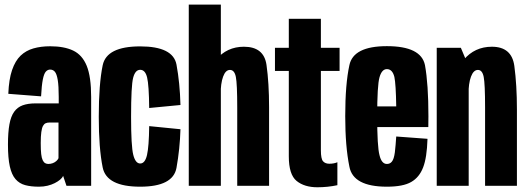

<svg xmlns="http://www.w3.org/2000/svg" viewBox="-20 -805 2280 832"><path d="M148.5 4Q168.5 4 186 -0.2Q203.5 -4.5 217.2 -11.5Q231 -18.5 240.5 -26.5Q250 -34.5 253.5 -43L268 0H375V-384.5Q375 -472.5 355.8 -519.8Q336.5 -567 297.2 -585.8Q258 -604.5 197.5 -604.5Q157 -604.5 124.8 -595.2Q92.5 -586 69.2 -563.8Q46 -541.5 32.2 -501.2Q18.5 -461 16 -398.5L158 -387.5Q160.5 -435 165.5 -460.2Q170.5 -485.5 178.5 -494.5Q186.5 -503.5 197 -503.5Q210 -503.5 218 -493.8Q226 -484 230.2 -458.5Q234.5 -433 234.5 -385V-357H134Q101.5 -357 78.5 -348.8Q55.5 -340.5 41.2 -320.5Q27 -300.5 20.8 -266Q14.5 -231.5 14.5 -178Q14.5 -120 22.5 -84Q30.5 -48 47.2 -28.8Q64 -9.5 89 -2.8Q114 4 148.5 4ZM189.5 -94.5Q182 -94.5 175.8 -98Q169.5 -101.5 165 -110.8Q160.5 -120 158.5 -137.5Q156.5 -155 156.5 -185Q156.5 -214.5 159 -232.5Q161.5 -250.5 166.2 -259.2Q171 -268 178 -271Q185 -274 193.5 -274H233.5V-119.5Q231 -113.5 224.5 -107.5Q218 -101.5 208.8 -98Q199.5 -94.5 189.5 -94.5Z M587.5 4Q730 4 744.8 -77.8Q759.5 -159.5 762 -245L626.5 -258.5Q625.5 -170 617 -133.2Q608.5 -96.5 587.5 -96.5Q567 -96.5 557.5 -134Q548 -171.5 548 -298.5Q548 -433.5 557 -468Q566 -502.5 587.5 -502.5Q609.5 -502.5 617.5 -469.2Q625.5 -436 626.5 -337L762 -350Q759.5 -446 744.8 -525Q730 -604 587.5 -604Q442 -604 425 -522.2Q408 -440.5 408 -298.5Q408 -162.5 425 -79.2Q442 4 587.5 4Z M798 0H937V-785H798ZM1008 0H1146V-340Q1146 -445.5 1134.8 -524Q1123.5 -602.5 1037 -602.5Q963 -602.5 915.8 -546Q868.5 -489.5 868.5 -407L936 -392.5Q936 -444 946.8 -473Q957.5 -502 976.5 -502Q996 -502 1002 -471.8Q1008 -441.5 1008 -338.5Z M1355.5 6.5Q1400 6.5 1442 -2.5V-102Q1427 -95.5 1407 -95.5Q1389.5 -95.5 1380 -106Q1370.5 -116.5 1370.5 -153.5V-497.5H1451.5V-598H1370.5V-723.5H1231.5V-598H1171.5V-497.5H1231.5V-127.5Q1231.5 -48.5 1265.2 -21Q1299 6.5 1355.5 6.5Z M1656.5 4V-94.5Q1633.5 -94.5 1624.5 -132.5Q1614.5 -169.5 1614.5 -301Q1614.5 -435.5 1624.5 -470Q1634.5 -505.5 1656.5 -505.5Q1680.5 -505.5 1689 -471.5Q1695.5 -440.5 1697 -344H1602V-254.5H1836Q1836.5 -277 1836.5 -301Q1836.5 -440.5 1821.5 -523Q1804.5 -605 1656.5 -605Q1511 -605 1494 -522.5Q1476 -440.5 1476 -301.5Q1476 -170.5 1494 -83Q1510 4 1656.5 4ZM1656.5 -94.5V4Q1727 4 1762 -16.5Q1797 -36.5 1813.5 -79.5Q1830 -121.5 1832.5 -203.5L1697 -213.5Q1694.5 -174.5 1691 -144.5Q1687 -115 1678 -104.5Q1670 -94.5 1656.5 -94.5Z M1872.5 0H2011V-517L1977 -598H1872.5ZM2082 0H2220V-330.5Q2220 -436 2208.8 -519.2Q2197.5 -602.5 2111.5 -602.5Q2037 -602.5 1989.5 -546Q1942 -489.5 1942 -407L2010 -392.5Q2010 -444 2021 -473Q2032 -502 2051 -502Q2070 -502 2076 -471.8Q2082 -441.5 2082 -338.5Z"/></svg>

Font: Anybody ExtraCondensed
Style: Bold
Weight: 700
Width: 2
Version: Version 1.113;gftools[0.9.25]